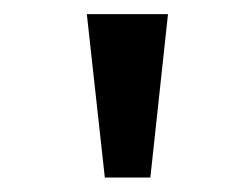

<svg xmlns="http://www.w3.org/2000/svg" viewBox="-20 -720 340 272"><path d="M128.5 -468.5 103 -700H218L193 -468.5Z"/></svg>

Font: Trispace Condensed
Style: Regular
Weight: 400
Width: 3
Designer: Tyler Finck
Foundry: Etcetera Type Company
Version: Version 1.210; ttfautohint (v1.8.3)